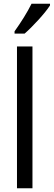

<svg xmlns="http://www.w3.org/2000/svg" viewBox="-20 -1009 288 1029"><path d="M248 -980V-989H149C127 -944 93 -890 58 -841V-829H112C154 -865 223 -940 248 -980ZM154 0V-760H71V0Z"/></svg>

Font: Noto Sans Gurmukhi UI Condensed
Style: Regular
Weight: 400
Width: 3
Designer: Jelle Bosma - Monotype Design Team
Foundry: Monotype Imaging Inc.
Version: Version 2.004